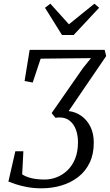

<svg xmlns="http://www.w3.org/2000/svg" viewBox="-20 -1013 594 1039"><path d="M204.5 6Q163 6 127.8 -0.5Q92.5 -7 66.5 -15.8Q40.5 -24.5 25.5 -30.5L63 -194.5H106.5L100 -70Q114.5 -58.5 145.8 -50Q177 -41.5 222 -41.5Q255 -41.5 286.8 -53.8Q318.5 -66 344.8 -91Q371 -116 386.5 -154Q402 -192 402 -244Q402 -280.5 391 -310.8Q380 -341 357.8 -359.2Q335.5 -377.5 301.5 -377.5Q298.5 -377.5 292.5 -377Q286.5 -376.5 280 -375.5L259.5 -401L428.5 -644L472.5 -698.5L200 -695.5L157 -566.5L113 -574.5L140.5 -743H546.5L554.5 -709.5L351.5 -412Q389.5 -407.5 420 -386Q450.5 -364.5 469 -328Q487.5 -291.5 487.5 -240.5Q487.5 -178.5 465 -132Q442.5 -85.5 403 -55Q363.5 -24.5 312.5 -9.2Q261.5 6 204.5 6ZM315.5 -823.5 223.5 -971 252.5 -993Q277.5 -965.5 302.5 -937.5Q327.5 -909.5 353 -881.5Q387 -909.5 421.8 -937.2Q456.5 -965 491 -993L516.5 -971L378.5 -823.5Z"/></svg>

Font: Merriweather 24pt SemiCondensed Light
Style: Italic
Weight: 300
Width: 4
Italic angle: -7.8°
Designer: Eben Sorkin
Foundry: Eben Sorkin
Version: Version 2.101